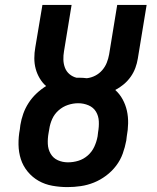

<svg xmlns="http://www.w3.org/2000/svg" viewBox="-20 -755 640 783"><path d="M255 8Q224 8 193.5 2.5Q163 -3 137.5 -17.5Q112 -32 93 -55Q74 -78 65 -106Q56 -134 55.5 -165.5Q55 -197 61 -228L63 -245Q67 -269 75 -291.5Q83 -314 96.5 -335Q110 -356 128.5 -373.5Q147 -391 168 -404Q153 -417 142 -435.5Q131 -454 125.5 -474.5Q120 -495 120 -517.5Q120 -540 124 -562L153 -735H272L241 -546Q238 -529 238.5 -511.5Q239 -494 245 -478.5Q251 -463 263.5 -452.5Q276 -442 292 -438Q295 -438 298 -438Q301 -438 304 -438Q311 -438 319 -437.5Q327 -437 334 -436Q352 -438 368.5 -446.5Q385 -455 397 -469Q409 -483 415.5 -499.5Q422 -516 425 -533L458 -735H578L542 -516Q539 -497 532 -478Q525 -459 513 -442Q501 -425 485 -411.5Q469 -398 450 -388Q468 -372 480 -350Q492 -328 497.5 -303.5Q503 -279 502.5 -252Q502 -225 497 -199L495 -182Q490 -155 480.5 -128.5Q471 -102 453.5 -79Q436 -56 412.5 -38.5Q389 -21 363 -10.5Q337 0 309.5 4Q282 8 255 8ZM257 -93Q279 -93 300 -99.5Q321 -106 338 -121Q355 -136 364.5 -156.5Q374 -177 378 -199L380 -216Q384 -238 383 -260Q382 -282 371.5 -299.5Q361 -317 341 -325.5Q321 -334 299 -334Q278 -334 257 -327Q236 -320 219 -305Q202 -290 193 -270Q184 -250 181 -229L178 -212Q174 -190 175 -168Q176 -146 186.5 -128Q197 -110 216 -101.5Q235 -93 257 -93Z"/></svg>

Font: Iosevka Slab Extended
Style: Bold Italic
Weight: 700
Width: 7
Italic angle: -9°
Monospace: yes
Designer: Belleve Invis
Foundry: Belleve Invis
Version: Version 11.1.0; ttfautohint (v1.8.3)